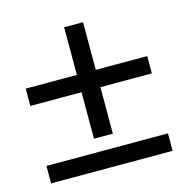

<svg xmlns="http://www.w3.org/2000/svg" viewBox="-85 -647 667 690"><g transform="rotate(-15 249.0 -302.0)"><path d="M283.2 -567.4V-390.1H474.6V-325.7H283.2V-152.8H212.9V-325.7H22.5V-390.1H212.9V-567.4ZM22.5 -102.5H474.6V-37.6H22.5Z"/></g></svg>

Font: Carlito
Style: Regular
Weight: 400
Designer: Lukasz Dziedzic
Foundry: tyPoland Lukasz Dziedzic
Version: Version 1.103; Beta1; all basic design good, some composites